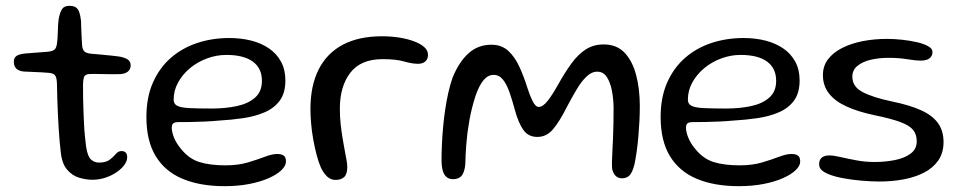

<svg xmlns="http://www.w3.org/2000/svg" viewBox="-20 -607 3282 659"><path d="M297.5 10Q275.5 10 251.8 3Q228 -4 210.2 -24.8Q192.5 -45.5 188.5 -85.5Q186.5 -101 184.8 -121Q183 -141 181.5 -164.5Q180 -188 178.8 -213.2Q177.5 -238.5 176.8 -265.2Q176 -292 175.5 -319Q175 -341.5 168.5 -348.8Q162 -356 147 -357Q137.5 -358 121.8 -358.8Q106 -359.5 89.8 -360.2Q73.5 -361 61 -361.5Q44 -363.5 35.8 -371.8Q27.5 -380 27.5 -395Q27.5 -405 32.2 -410.8Q37 -416.5 46.2 -419.5Q55.5 -422.5 67.5 -423.5Q95.5 -425.5 113 -427Q130.5 -428.5 145.5 -429.5Q162 -431.5 168.2 -438Q174.5 -444.5 176 -462Q177.5 -472.5 178 -487.2Q178.5 -502 179.2 -516.8Q180 -531.5 181.5 -542Q185.5 -564.5 193 -575.8Q200.5 -587 218 -587Q232.5 -587 240.5 -581.5Q248.5 -576 252.2 -564.8Q256 -553.5 258 -536Q258.5 -519.5 259 -506.5Q259.5 -493.5 260 -483.5Q260.5 -473.5 261 -465.2Q261.5 -457 262 -449.5Q263.5 -435 270.8 -429.5Q278 -424 293.5 -422.5Q307 -421.5 324.8 -419.8Q342.5 -418 359 -416.5Q375.5 -415 385 -413.5Q404 -411 416.2 -404.2Q428.5 -397.5 428.5 -382.5Q428.5 -369 418.8 -361.2Q409 -353.5 391.5 -352.5Q358 -352 330.2 -352.8Q302.5 -353.5 288 -353Q276 -352.5 270.8 -346.8Q265.5 -341 265 -316Q265 -294 265.2 -271Q265.5 -248 266.5 -225Q267.5 -202 268.5 -180.2Q269.5 -158.5 271.5 -139Q273.5 -119.5 275.5 -104Q280.5 -70.5 292 -59.8Q303.5 -49 320 -49Q344 -49 356.8 -59Q369.5 -69 377.8 -78.8Q386 -88.5 396.5 -88.5Q407 -88.5 411.8 -83Q416.5 -77.5 416.5 -67Q416.5 -53.5 406 -39.8Q395.5 -26 378.5 -14.8Q361.5 -3.5 340.5 3.2Q319.5 10 297.5 10Z M750.5 32Q667.5 32 607.2 7Q547 -18 514.8 -70.5Q482.5 -123 482.5 -205.5Q482.5 -273 505 -323.8Q527.5 -374.5 566.5 -408.5Q605.5 -442.5 657 -459.5Q708.5 -476.5 767 -476.5Q807 -476.5 841.8 -467.8Q876.5 -459 903 -441Q929.5 -423 944.5 -395.5Q959.5 -368 959.5 -331Q959.5 -288 940.5 -262Q921.5 -236 888.8 -221.8Q856 -207.5 815 -201.5Q774 -195.5 730 -193Q710 -191 683 -189.8Q656 -188.5 631.8 -188.2Q607.5 -188 595 -188Q580 -188 574.8 -183.8Q569.5 -179.5 569.5 -168.5Q569.5 -154.5 577.2 -135Q585 -115.5 600 -97.5Q627.5 -62.5 663.8 -51Q700 -39.5 754 -39.5Q797.5 -39.5 831 -49.5Q864.5 -59.5 889.2 -69Q914 -78.5 931.5 -78.5Q945.5 -78.5 953.5 -73.2Q961.5 -68 961.5 -52.5Q961.5 -38 946 -23Q930.5 -8 902.2 4.5Q874 17 835.5 24.5Q797 32 750.5 32ZM707.5 -234.5Q753.5 -234.5 792.5 -242.8Q831.5 -251 855.2 -271.8Q879 -292.5 879 -329.5Q879 -373 847.5 -395.8Q816 -418.5 757 -418.5Q722.5 -418.5 689.8 -406.2Q657 -394 631.5 -372.5Q606 -351 591 -323.5Q576 -296 576 -265Q576 -250 588.5 -243.8Q601 -237.5 629.8 -236Q658.5 -234.5 707.5 -234.5Z M1131.5 10.5Q1120.5 10.5 1111.5 5.2Q1102.5 0 1095 -9.5Q1087.5 -19 1081.5 -31.5Q1073 -51 1066.5 -76.2Q1060 -101.5 1055 -129.2Q1050 -157 1047.8 -183.8Q1045.5 -210.5 1045.5 -232Q1045.5 -313.5 1074 -369.2Q1102.5 -425 1157.2 -453.8Q1212 -482.5 1291 -482.5Q1322.5 -482.5 1350.8 -478Q1379 -473.5 1401 -465.2Q1423 -457 1436 -445.5Q1449 -434 1449 -419Q1449 -408 1444 -401Q1439 -394 1431.5 -391Q1424 -388 1415.5 -388Q1394.5 -388 1367 -396Q1339.5 -404 1293 -404Q1218.5 -404 1182.5 -357.5Q1146.5 -311 1146.5 -234Q1146.5 -206.5 1149.2 -181Q1152 -155.5 1155.8 -132.8Q1159.5 -110 1163.2 -90.8Q1167 -71.5 1169.5 -57Q1172 -42.5 1172 -34Q1172 -9.5 1161.5 0.5Q1151 10.5 1131.5 10.5Z M1534.5 8Q1521.5 8 1512.8 0.8Q1504 -6.5 1499.8 -21Q1495.5 -35.5 1495.5 -58Q1495.5 -82.5 1496.8 -111Q1498 -139.5 1500.8 -170Q1503.5 -200.5 1508 -230.8Q1512.5 -261 1518.8 -289Q1525 -317 1533.5 -340.5Q1555 -394 1587.8 -423.8Q1620.5 -453.5 1666.5 -453.5Q1701.5 -453.5 1724.2 -432.8Q1747 -412 1762.5 -378.2Q1778 -344.5 1790 -306Q1798 -280.5 1808 -260.2Q1818 -240 1829 -240Q1843.5 -240 1860 -261.2Q1876.5 -282.5 1893.5 -313Q1918.5 -358 1941.8 -389.8Q1965 -421.5 1991.5 -438Q2018 -454.5 2052 -454.5Q2097 -454.5 2124 -425.8Q2151 -397 2163.5 -349Q2176 -301 2176 -243.5Q2176 -219.5 2174.8 -193.2Q2173.5 -167 2171.2 -140.2Q2169 -113.5 2165.5 -88.5Q2162 -63.5 2157.5 -42Q2150.5 -15 2140.8 -5Q2131 5 2115 5Q2101.5 5 2093 -3.5Q2084.5 -12 2081 -27.5Q2080 -39 2080.5 -54.8Q2081 -70.5 2082 -89.8Q2083 -109 2084 -132Q2085 -155 2085.5 -181.5Q2086 -208 2086 -238Q2085.5 -269 2080 -297Q2074.5 -325 2062.5 -343Q2050.5 -361 2030 -361Q2010.5 -361 1993 -344.2Q1975.5 -327.5 1959.2 -300Q1943 -272.5 1926 -240.5Q1901 -190.5 1878.5 -163.8Q1856 -137 1824.5 -137Q1793.5 -137 1776.5 -160.8Q1759.5 -184.5 1747.5 -228.5Q1738.5 -262 1729 -289.5Q1719.5 -317 1706.5 -333.5Q1693.5 -350 1674 -350Q1655 -350 1639.8 -332Q1624.5 -314 1612 -277.5Q1598.5 -236 1591 -193.5Q1583.5 -151 1580.5 -112Q1577.5 -73 1577 -41.5Q1574 -15.5 1564.5 -3.8Q1555 8 1534.5 8Z M2515.5 32Q2432.5 32 2372.2 7Q2312 -18 2279.8 -70.5Q2247.5 -123 2247.5 -205.5Q2247.5 -273 2270 -323.8Q2292.5 -374.5 2331.5 -408.5Q2370.5 -442.5 2422 -459.5Q2473.5 -476.5 2532 -476.5Q2572 -476.5 2606.8 -467.8Q2641.5 -459 2668 -441Q2694.5 -423 2709.5 -395.5Q2724.5 -368 2724.5 -331Q2724.5 -288 2705.5 -262Q2686.5 -236 2653.8 -221.8Q2621 -207.5 2580 -201.5Q2539 -195.5 2495 -193Q2475 -191 2448 -189.8Q2421 -188.5 2396.8 -188.2Q2372.5 -188 2360 -188Q2345 -188 2339.8 -183.8Q2334.5 -179.5 2334.5 -168.5Q2334.5 -154.5 2342.2 -135Q2350 -115.5 2365 -97.5Q2392.5 -62.5 2428.8 -51Q2465 -39.5 2519 -39.5Q2562.5 -39.5 2596 -49.5Q2629.5 -59.5 2654.2 -69Q2679 -78.5 2696.5 -78.5Q2710.5 -78.5 2718.5 -73.2Q2726.5 -68 2726.5 -52.5Q2726.5 -38 2711 -23Q2695.5 -8 2667.2 4.5Q2639 17 2600.5 24.5Q2562 32 2515.5 32ZM2472.5 -234.5Q2518.5 -234.5 2557.5 -242.8Q2596.5 -251 2620.2 -271.8Q2644 -292.5 2644 -329.5Q2644 -373 2612.5 -395.8Q2581 -418.5 2522 -418.5Q2487.5 -418.5 2454.8 -406.2Q2422 -394 2396.5 -372.5Q2371 -351 2356 -323.5Q2341 -296 2341 -265Q2341 -250 2353.5 -243.8Q2366 -237.5 2394.8 -236Q2423.5 -234.5 2472.5 -234.5Z M2999.5 16Q2971.5 16 2938.5 13.2Q2905.5 10.5 2875.5 5Q2845.5 -0.5 2825.5 -8.5Q2810 -14.5 2800.8 -22.5Q2791.5 -30.5 2791.5 -43.5Q2791.5 -58.5 2800.5 -66Q2809.5 -73.5 2827 -73.5Q2841 -73.5 2864.8 -68Q2888.5 -62.5 2918.8 -56.8Q2949 -51 2982.5 -51Q3018 -51 3051 -57.5Q3084 -64 3105.2 -79.5Q3126.5 -95 3126.5 -122Q3126.5 -146.5 3113.5 -161.8Q3100.5 -177 3069.2 -188.5Q3038 -200 2982 -211.5Q2924.5 -223.5 2885 -241.8Q2845.5 -260 2825 -286.5Q2804.5 -313 2804.5 -349.5Q2804.5 -380.5 2822.2 -403.8Q2840 -427 2870.8 -442.5Q2901.5 -458 2941 -465.8Q2980.5 -473.5 3024.5 -473.5Q3050 -473.5 3077.2 -470.5Q3104.5 -467.5 3128 -462Q3151.5 -456.5 3166 -448.2Q3180.5 -440 3180.5 -429Q3180.5 -418.5 3175.2 -411.8Q3170 -405 3161.2 -402Q3152.5 -399 3141.5 -399Q3121.5 -399 3093.5 -403.8Q3065.5 -408.5 3029.5 -408.5Q2996.5 -408.5 2968.2 -401.8Q2940 -395 2922.8 -380.8Q2905.5 -366.5 2905.5 -343.5Q2905.5 -309.5 2940.8 -291Q2976 -272.5 3042.5 -258.5Q3103.5 -246 3142.2 -228.2Q3181 -210.5 3199.8 -184Q3218.5 -157.5 3218.5 -119.5Q3218.5 -82 3200.2 -56Q3182 -30 3151 -14.2Q3120 1.5 3080.8 8.8Q3041.5 16 2999.5 16Z"/></svg>

Font: Gluten Light
Style: Regular
Weight: 300
Designer: Tyler Finck
Foundry: Etcetera Type Company
Version: Version 1.300